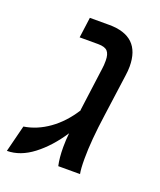

<svg xmlns="http://www.w3.org/2000/svg" viewBox="-132 -636 601 721"><g transform="rotate(20 168.5 -276.0)"><path d="M306 -443Q306 -426 303 -406L280 -238Q265 -133 265 -60Q265 -19 269 0H182Q175 -31 175 -74Q175 -102 178 -130Q136 -66 85 -27Q34 12 -19 12L8 -95Q60 -103 107 -136.5Q154 -170 189 -225V-229L212 -402Q214 -414 214 -433Q214 -459 203.5 -470.5Q193 -482 166 -482H92L103 -564H180Q306 -564 306 -443Z"/></g></svg>

Font: FiraGO
Style: Italic
Weight: 400
Italic angle: -8°
Designer: bBox Type GmbH
Foundry: bBox Type GmbH
Version: Version 1.001